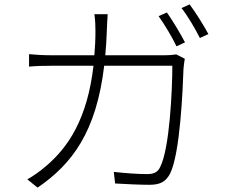

<svg xmlns="http://www.w3.org/2000/svg" viewBox="-20 -831 1040 879"><path d="M744 -774 706 -757C733 -720 769 -659 788 -619L827 -637C805 -679 769 -739 744 -774ZM848 -811 811 -794C840 -757 873 -701 895 -657L934 -675C914 -713 875 -775 848 -811ZM826 -562 787 -582C774 -580 758 -578 730 -578H462C465 -613 468 -650 469 -689C470 -713 471 -743 473 -766H412C416 -743 417 -711 417 -688C417 -649 415 -613 412 -578H218C179 -578 144 -580 113 -583V-526C145 -529 176 -530 219 -530H408C380 -287 292 -156 190 -70C166 -49 131 -24 105 -10L152 28C310 -80 421 -227 457 -530H769C769 -423 757 -150 713 -66C702 -41 681 -34 654 -34C610 -34 557 -38 501 -44L507 9C561 12 618 15 664 15C712 15 739 2 759 -37C805 -129 817 -426 820 -515C821 -530 823 -544 826 -562Z"/></svg>

Font: Noto Sans KR Light
Style: Regular
Weight: 300
Designer: Ryoko NISHIZUKA 西塚涼子 (kana, bopomofo & ideographs); Paul D. Hunt (Latin, Greek & Cyrillic); Sandoll Communications 산돌커뮤니
Foundry: Adobe
Version: Version 2.004;hotconv 1.0.118;makeotfexe 2.5.65603